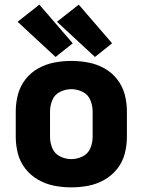

<svg xmlns="http://www.w3.org/2000/svg" viewBox="-20 -801 616 829"><path d="M288 8Q325 8 361.5 1Q398 -6 430.5 -24.5Q463 -43 486 -72Q509 -101 518.5 -137Q528 -173 528 -210V-320Q528 -357 518.5 -393Q509 -429 486 -458.5Q463 -488 430.5 -506Q398 -524 361.5 -531Q325 -538 288 -538Q251 -538 214.5 -531Q178 -524 145.5 -506Q113 -488 90 -458.5Q67 -429 57.5 -393Q48 -357 48 -320V-210Q48 -173 57.5 -137Q67 -101 90 -72Q113 -43 145.5 -24.5Q178 -6 214.5 1Q251 8 288 8ZM288 -114Q263 -114 239.5 -125.5Q216 -137 206 -161Q196 -185 196 -210V-320Q196 -345 206 -369Q216 -393 239.5 -404.5Q263 -416 288 -416Q313 -416 336.5 -404.5Q360 -393 370 -369Q380 -345 380 -320V-210Q380 -185 370 -161Q360 -137 336.5 -125.5Q313 -114 288 -114ZM390 -555 464 -614 320 -781 226 -707ZM220 -555 294 -614 150 -781 56 -707Z"/></svg>

Font: Iosevka Sparkle Heavy
Style: Regular
Weight: 900
Designer: Belleve Invis
Foundry: Belleve Invis
Version: Version 4.5.0; ttfautohint (v1.8.3)